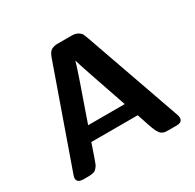

<svg xmlns="http://www.w3.org/2000/svg" viewBox="-152 -858 1036 1022"><g transform="rotate(-30 366.5 -347.0)"><path d="M42 -28Q42 -34 46 -46L258 -647Q269 -677 284.5 -685.5Q300 -694 323 -694H409Q433 -694 448 -684Q463 -674 467 -664.5Q471 -655 479 -633L686 -45Q689 -36 689 -28Q689 0 653 0H604Q593 0 585.5 -0.5Q578 -1 571 -4.5Q564 -8 560 -10.5Q556 -13 550.5 -21.5Q545 -30 542 -35.5Q539 -41 533.5 -55.5Q528 -70 524.5 -80.5Q521 -91 514 -112.5Q507 -134 501 -151H216Q209 -132 201 -107.5Q193 -83 189 -72.5Q185 -62 179.5 -46.5Q174 -31 170 -26Q166 -21 160 -14Q154 -7 147 -5Q140 -3 131.5 -1.5Q123 0 111 0H81Q42 0 42 -28ZM246 -237H471Q371 -526 359 -569Q351 -539 325.5 -465Q300 -391 274 -317.5Q248 -244 246 -237Z"/></g></svg>

Font: CMU Sans Serif
Style: Bold
Weight: 700
Version: Version 0.7.0